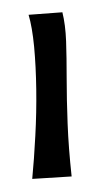

<svg xmlns="http://www.w3.org/2000/svg" viewBox="-20 -709 174 305"><path d="M79.1 -689.5Q84 -669.9 85 -643.6Q85.9 -617.2 85.9 -584.5Q85.9 -551.8 87.4 -512.7Q88.9 -473.6 93.8 -428.7L31.2 -424.8Q34.2 -456.1 36.1 -493.2Q38.1 -530.3 37.6 -566.9Q37.1 -603.5 34.2 -634.8Q31.2 -666 25.4 -685.5Z"/></svg>

Font: Mystery Quest
Style: Regular
Weight: 400
Designer: Squid
Foundry: Font Diner, Inc DBA Sideshow
Version: Version 1.000